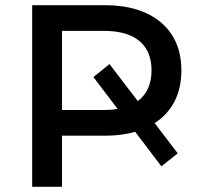

<svg xmlns="http://www.w3.org/2000/svg" viewBox="-20 -720 773 740"><path d="M104 0V-700H385Q453.5 -700 507.8 -683Q562 -666 600.2 -633.8Q638.5 -601.5 658.8 -555Q679 -508.5 679 -449Q679 -380 652.5 -328.8Q626 -277.5 576 -245.5L665 -129L602 -79L501 -212Q449.5 -197 385 -197H219V0ZM219 -296H380Q394.5 -296 407.8 -297Q421 -298 433.5 -300L340 -423L402 -473L511 -330.5Q564 -370 564 -449Q564 -523 517.2 -562Q470.5 -601 380 -601H219Z"/></svg>

Font: Argentum Sans
Style: Regular
Weight: 400
Designer: Julieta Ulanovsky, Owen Earl, Chris M. Simpson, Rasmus Andersson, Cristiano Sobral
Foundry: The Argentum Sans Project Authors
Version: Version 3.135; ttfautohint (v1.8.4.7-5d5b-dirty)